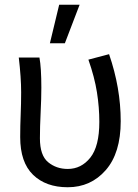

<svg xmlns="http://www.w3.org/2000/svg" viewBox="-20 -769 580 808"><path d="M253 -587H190L229 -749H315ZM265 19Q173 19 119 -33.5Q65 -86 65 -192Q65 -239 67 -286Q69 -333 69 -381Q69 -442 59 -527H146Q154 -484 154 -400Q154 -355 151 -295Q148 -235 148 -187Q148 -115 182.5 -86.5Q217 -58 265 -58Q322 -58 360 -105.5Q398 -153 398 -256Q398 -317 388 -380.5Q378 -444 352 -518L439 -541Q488 -399 488 -259Q488 -125 425 -53Q362 19 265 19Z"/></svg>

Font: LXGW 975 Gothic SC
Style: Regular
Weight: 400
Version: Version 2.01;February 25, 2021